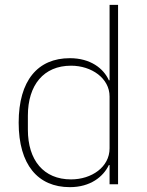

<svg xmlns="http://www.w3.org/2000/svg" viewBox="-20 -760 607 792"><path d="M432 0H467V-740H432V-429H429C407 -478 353 -520 268 -520C136 -520 57 -428 57 -254C57 -81 136 12 268 12C353 12 406 -31 429 -79H432ZM273 -20C160 -20 95 -99 95 -225V-283C95 -409 160 -489 273 -489C358 -489 432 -437 432 -362V-148C432 -71 358 -20 273 -20Z"/></svg>

Font: IBM Plex Arabic ExtraLight
Style: Regular
Weight: 200
Designer: Mike Abbink, Paul van der Laan, Pieter van Rosmalen, Wael Morcos, Khajak Apelian
Foundry: Bold Monday
Version: Version 1.0